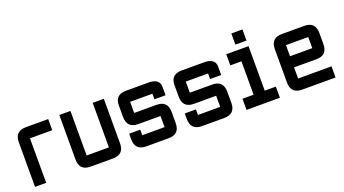

<svg xmlns="http://www.w3.org/2000/svg" viewBox="-52 -1109 2838 1583"><g transform="rotate(-20 1367.0 -317.5)"><path d="M146.5 -488.3H341.8V-390.6H146.5V0H48.8V-390.6Q48.8 -488.3 146.5 -488.3Z M732.4 -488.3H830.1V-97.7Q830.1 0 732.4 0H537.1Q439.5 0 439.5 -97.7V-488.3H537.1V-97.7H732.4Z M927.7 -146.5H1025.4V-97.7H1220.7V-195.3H1025.4Q927.7 -195.3 927.7 -295.4V-395.5Q927.7 -488.3 1025.4 -488.3H1220.7Q1318.4 -488.3 1318.4 -415V-341.8H1220.7V-390.6H1025.4V-293H1220.7Q1318.4 -293 1318.4 -195.3V-97.7Q1318.4 0 1220.7 0H1025.4Q927.7 0 927.7 -97.7Z M1416 -146.5H1513.7V-97.7H1709V-195.3H1513.7Q1416 -195.3 1416 -295.4V-395.5Q1416 -488.3 1513.7 -488.3H1709Q1806.6 -488.3 1806.6 -415V-341.8H1709V-390.6H1513.7V-293H1709Q1806.6 -293 1806.6 -195.3V-97.7Q1806.6 0 1709 0H1513.7Q1416 0 1416 -97.7Z M2002 -537.1V-634.8H2099.6V-537.1ZM1904.3 0V-97.7H2002V-390.6H1904.3V-488.3H2099.6V-97.7H2197.3V0Z M2392.6 -488.3H2587.9Q2685.5 -488.3 2685.5 -390.6V-293Q2685.5 -195.3 2587.9 -195.3H2392.6V-97.7H2685.5V0H2392.6Q2294.9 0 2294.9 -97.7V-390.6Q2294.9 -488.3 2392.6 -488.3ZM2587.9 -390.6H2392.6V-293H2587.9Z"/></g></svg>

Font: BabelStone Runic Norn
Style: Regular
Weight: 400
Designer: Andrew West
Foundry: BabelStone
Version: Version 3.002 March 14, 2022